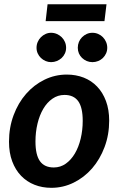

<svg xmlns="http://www.w3.org/2000/svg" viewBox="-20 -869 564 896"><path d="M22 0ZM231 -87.5C202 -87.5 180.5 -97.2 166.5 -116.8C152.5 -136.2 145.5 -166.8 145.5 -208.5C145.5 -237.8 148.7 -265.7 155 -292C161.3 -318.3 170.3 -341.4 182 -361.2C193.7 -381.1 207.9 -396.8 224.8 -408.5C241.6 -420.2 260.3 -426 281 -426C309.7 -426 331 -416.2 345 -396.8C359 -377.2 366 -346.7 366 -305C366 -276 362.8 -248.3 356.5 -222C350.2 -195.7 341.2 -172.6 329.5 -152.8C317.8 -132.9 303.7 -117.1 287 -105.2C270.3 -93.4 251.7 -87.5 231 -87.5ZM219.5 7.5C256.5 7.5 291.3 -0.6 324 -16.8C356.7 -32.9 385.2 -55.1 409.8 -83.2C434.2 -111.4 453.7 -144.6 468 -182.8C482.3 -220.9 489.5 -262 489.5 -306C489.5 -340.3 484.5 -370.8 474.5 -397.5C464.5 -424.2 450.8 -446.7 433.2 -465C415.8 -483.3 394.9 -497.2 370.8 -506.8C346.6 -516.2 320.3 -521 292 -521C255 -521 220.2 -513 187.5 -497C154.8 -481 126.2 -459 101.8 -431C77.2 -403 57.8 -369.8 43.5 -331.5C29.2 -293.2 22 -251.8 22 -207.5C22 -173.2 27 -142.7 37 -116C47 -89.3 60.8 -66.8 78.5 -48.5C96.2 -30.2 117 -16.2 141 -6.8C165 2.8 191.2 7.5 219.5 7.5ZM202 -849 193 -770.5H467.5L477 -849ZM288.5 -646C288.5 -655.7 286.7 -664.8 283 -673.2C279.3 -681.8 274.2 -689.2 267.8 -695.5C261.2 -701.8 253.8 -706.8 245.2 -710.5C236.8 -714.2 227.8 -716 218.5 -716C209.5 -716 200.9 -714.2 192.8 -710.5C184.6 -706.8 177.3 -701.8 171 -695.5C164.7 -689.2 159.7 -681.8 156 -673.2C152.3 -664.8 150.5 -655.7 150.5 -646C150.5 -636.7 152.3 -627.9 156 -619.8C159.7 -611.6 164.7 -604.5 171 -598.5C177.3 -592.5 184.6 -587.8 192.8 -584.2C200.9 -580.8 209.5 -579 218.5 -579C227.8 -579 236.8 -580.8 245.2 -584.2C253.8 -587.8 261.2 -592.5 267.8 -598.5C274.2 -604.5 279.3 -611.6 283 -619.8C286.7 -627.9 288.5 -636.7 288.5 -646ZM480.5 -646C480.5 -655.7 478.7 -664.8 475 -673.2C471.3 -681.8 466.4 -689.2 460.2 -695.5C454.1 -701.8 446.8 -706.8 438.2 -710.5C429.8 -714.2 420.8 -716 411.5 -716C401.8 -716 392.9 -714.2 384.8 -710.5C376.6 -706.8 369.3 -701.8 363 -695.5C356.7 -689.2 351.8 -681.8 348.2 -673.2C344.8 -664.8 343 -655.7 343 -646C343 -636.7 344.8 -627.9 348.2 -619.8C351.8 -611.6 356.7 -604.5 363 -598.5C369.3 -592.5 376.6 -587.8 384.8 -584.2C392.9 -580.8 401.8 -579 411.5 -579C420.8 -579 429.8 -580.8 438.2 -584.2C446.8 -587.8 454.1 -592.5 460.2 -598.5C466.4 -604.5 471.3 -611.6 475 -619.8C478.7 -627.9 480.5 -636.7 480.5 -646Z"/></svg>

Font: Lato
Style: Bold Italic
Weight: 700
Italic angle: -7°
Designer: Lukasz Dziedzic
Foundry: tyPoland Lukasz Dziedzic
Version: Version 2.007; 2014-02-27